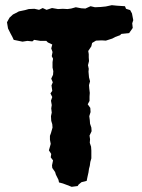

<svg xmlns="http://www.w3.org/2000/svg" viewBox="-20 -703 548 742"><path d="M257 19 239 12 223 6 208 2 206 -8 196 -28 193 -38 182 -54 181 -64 185 -83 176 -95 178 -108 169 -122 173 -136 176 -147 173 -163V-178L177 -189L183 -210L182 -223L178 -236L177 -254L180 -268L178 -284L180 -297L177 -314L182 -328L175 -342L182 -352L179 -373L184 -385L178 -399L185 -414L186 -428L183 -442V-463L185 -476L180 -486L183 -502L178 -516L182 -531L165 -539L159 -545H136L112 -549L105 -543L86 -545L67 -542L33 -549L28 -560L21 -573L11 -593L7 -617L17 -635L30 -647L40 -652L53 -659L77 -664L91 -668L113 -669L131 -665L145 -672L160 -665L181 -672L204 -668L223 -669L241 -668L255 -670L273 -675L294 -671L310 -670L330 -679L347 -675L369 -676L389 -678L412 -683L432 -681L463 -679L467 -669L483 -664L490 -651L495 -625L491 -613L493 -595L479 -575L449 -572L444 -567L425 -560L414 -554L389 -546L373 -547L351 -546L336 -537L333 -524L321 -506L323 -494V-481L324 -467L320 -451L323 -437L322 -426L324 -404L328 -389L324 -374L325 -361L327 -344L326 -330V-313L319 -300L329 -286L330 -270L325 -254L327 -239L328 -225L333 -210L334 -196L326 -179L328 -165L327 -151L332 -136L333 -121V-107V-91L329 -77L327 -62L324 -51L322 -37L318 -19L315 -4L295 1L284 10L280 16Z"/></svg>

Font: Winky Rough SemiBold
Style: Regular
Weight: 600
Designer: Simon Atzbach
Foundry: typofactur
Version: Version 1.206; ttfautohint (v1.8.4.7-5d5b)